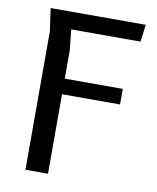

<svg xmlns="http://www.w3.org/2000/svg" viewBox="-84 -815 718 880"><g transform="rotate(10 275.0 -375.0)"><path d="M200 0H95V-645L80 -750H522.5L512.5 -670H190L200 -575V-442.5H470V-370H200Z"/></g></svg>

Font: B612
Style: Regular
Weight: 400
Designer: Nicolas Chauveau, Thomas Paillot, Jonathan Favre-Lamarine, Jean-Luc Vinot
Foundry: AIRBUS
Version: Version 1.008